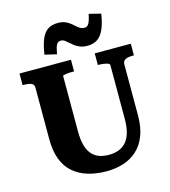

<svg xmlns="http://www.w3.org/2000/svg" viewBox="-137 -1066 1058 1193"><g transform="rotate(-15 392.0 -470.0)"><path d="M292 -269Q292 -216 302 -179.5Q312 -143 331.5 -120.5Q351 -98 378.5 -88Q406 -78 442 -78Q476 -78 504 -88.5Q532 -99 552 -121.5Q572 -144 582.5 -180.5Q593 -217 593 -269V-615Q593 -620 587.5 -623.5Q582 -627 572 -629.5Q562 -632 550.5 -633.5Q539 -635 528 -635H518V-710H750V-635H740Q722 -635 708 -631.5Q694 -628 686 -619.5Q678 -611 678 -595V-269Q678 -193 657 -138.5Q636 -84 598 -49.5Q560 -15 510 1Q460 17 401 17Q335 17 281 0.5Q227 -16 187.5 -50Q148 -84 127.5 -138.5Q107 -193 107 -269V-599Q107 -621 89.5 -628Q72 -635 45 -635H34V-710H365V-635H355Q345 -635 333.5 -634.5Q322 -634 313 -632.5Q304 -631 298 -629.5Q292 -628 292 -625ZM488 -767Q461 -767 441.5 -774.5Q422 -782 407.5 -793Q393 -804 381 -815Q369 -826 358.5 -833.5Q348 -841 335 -841Q321 -841 312.5 -832.5Q304 -824 299.5 -807.5Q295 -791 290 -765L214 -783Q223 -842 238 -879Q253 -916 278.5 -934Q304 -952 345 -952Q370 -952 388.5 -945Q407 -938 421 -927Q435 -916 447 -905Q459 -894 471 -887Q483 -880 497 -880Q512 -880 520 -888.5Q528 -897 534 -914Q540 -931 545 -957L621 -938Q612 -878 595 -840Q578 -802 552 -784.5Q526 -767 488 -767Z"/></g></svg>

Font: Roboto Serif 20pt
Style: Bold
Weight: 700
Version: Version 1.008